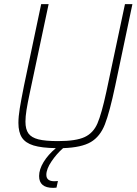

<svg xmlns="http://www.w3.org/2000/svg" viewBox="-20 -708 662 928"><path d="M620 -688 537 -294Q510 -166 487 -107Q464 -48 419 -21.5Q374 5 285 8Q254 35 229 72Q204 109 204 137Q204 168 243 168L260 167L253 199Q246 200 237 200Q169 200 169 143Q169 111 190.5 75.5Q212 40 250 8Q181 7 142 -5Q103 -17 86 -43Q69 -69 69 -114Q69 -144 75.5 -184Q82 -224 96 -294L179 -688H215L125 -264Q113 -208 108 -176Q103 -144 103 -120Q103 -83 117.5 -63Q132 -43 165.5 -34.5Q199 -26 260 -26Q347 -26 389 -45.5Q431 -65 451 -111.5Q471 -158 494 -264L584 -688Z"/></svg>

Font: Saira Semi Condensed Thin
Style: Italic
Weight: 100
Width: 4
Italic angle: -12°
Designer: Hector Gatti with collaboration of the Omnibus-Type team
Foundry: Omnibus-Type
Version: Version 1.001; ttfautohint (v1.8)